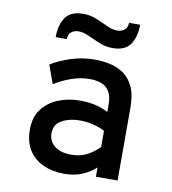

<svg xmlns="http://www.w3.org/2000/svg" viewBox="-82 -789 780 872"><g transform="rotate(10 308.0 -353.0)"><path d="M271 12Q217.5 12 175.2 -7Q133 -26 108.5 -64Q84 -102 84 -159Q84 -218 113.2 -255.2Q142.5 -292.5 188.5 -310.2Q234.5 -328 285 -328Q323.5 -328 355 -321Q386.5 -314 416.5 -298.5V-332Q416.5 -370 403.5 -392Q390.5 -414 367 -423Q343.5 -432 312.5 -432Q270.5 -432 228 -417Q185.5 -402 150.5 -379.5L119.5 -465Q155 -487.5 208.2 -505.2Q261.5 -523 322 -523Q354 -523 388.2 -516Q422.5 -509 451.8 -489.5Q481 -470 498.8 -432.8Q516.5 -395.5 516.5 -335V0H416.5V-42.5Q393 -20.5 357.2 -4.2Q321.5 12 271 12ZM288.5 -79Q332.5 -79 364.2 -97Q396 -115 416.5 -137V-211.5Q394.5 -223.5 364 -231.2Q333.5 -239 300.5 -239Q254 -239 218.8 -220Q183.5 -201 183.5 -159Q183.5 -123.5 211 -101.2Q238.5 -79 288.5 -79ZM389.5 -588.5Q361 -588.5 337.5 -597Q314 -605.5 293 -615.5Q275.5 -624 258.8 -630.2Q242 -636.5 224.5 -636.5Q206 -636.5 192.2 -626.2Q178.5 -616 177.5 -592.5H126.5Q126.5 -649 150.5 -683.8Q174.5 -718.5 231.5 -718.5Q260 -718.5 283.5 -710.2Q307 -702 327.5 -692Q344.5 -683.5 361.5 -677Q378.5 -670.5 396.5 -670.5Q415.5 -670.5 429.2 -681Q443 -691.5 443.5 -714.5H494.5Q494.5 -658 470.5 -623.2Q446.5 -588.5 389.5 -588.5Z"/></g></svg>

Font: Overpass Mono SemiBold
Style: Regular
Weight: 600
Monospace: yes
Designer: Delve Withrington, Dave Bailey
Foundry: Delve Fonts LLC
Version: Version 4.000